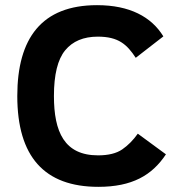

<svg xmlns="http://www.w3.org/2000/svg" viewBox="-20 -710 690 744"><path d="M189 -338C189 -420.7 203.5 -479.7 232.5 -515C261.5 -550.3 303.7 -568 359 -568C439 -568 472.1 -537.7 506 -486L613 -569C566.6 -645 482.2 -690 356 -690C141.7 -690 47 -562.1 47 -338C47 -103.3 151.7 14 361 14C491.7 14 568.9 -30.3 623 -112L514 -192C496 -166.7 475.8 -146.3 453.5 -131C431.2 -115.7 400 -108 360 -108C229.4 -108 189 -198.8 189 -338Z"/></svg>

Font: Fog Sans
Style: Bold
Weight: 700
Foundry: Intel Corporation
Version: Version 1.00